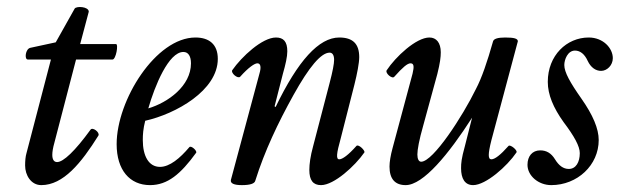

<svg xmlns="http://www.w3.org/2000/svg" viewBox="-20 -525 1801 558"><path d="M100 13C164 13 216 -51 266 -131C271 -140 249 -157 243 -148C198 -86 164 -54 146 -54C137 -54 132 -61 132 -75C132 -84 134 -96 138 -110L201 -352H307C317 -352 325 -397 317 -397H213L238 -491C238 -506 202 -508 197 -500L142 -402L68 -386C54 -383 50 -352 61 -352H128L57 -80C54 -70 53 -57 53 -44C53 -16 70 13 100 13Z M416 13C467 13 505 -19 550 -81C554 -86 535 -104 530 -97C503 -65 473 -40 445 -40C412 -40 395 -72 395 -118C395 -134 396 -150 402 -174C491 -194 613 -262 613 -354C613 -396 588 -416 548 -416C433 -416 319 -234 319 -106C319 -31 357 13 416 13ZM411 -210C430 -276 470 -374 513 -374C527 -374 535 -362 535 -341C535 -275 468 -227 411 -210Z M683 13C706 13 720 9 722 0C749 -86 788 -168 833 -249C878 -330 913 -372 938 -372C946 -372 951 -365 951 -351C951 -340 947 -318 938 -284L890 -100C882 -71 879 -48 879 -31C879 -1 890 13 913 13C951 13 1012 -43 1039 -82C1042 -87 1022 -107 1016 -101C992 -74 975 -62 966 -62C956 -62 958 -79 970 -122L1010 -279C1018 -311 1024 -342 1024 -359C1024 -398 1005 -416 966 -416C907 -416 846 -349 781 -214L778 -216L802 -310C810 -338 815 -360 815 -376C815 -404 804 -416 782 -416C742 -416 682 -360 655 -321C650 -313 671 -295 678 -302C702 -329 720 -341 728 -341C737 -341 740 -331 734 -311L651 -2C649 8 660 13 683 13Z M1159 13C1210 13 1284 -77 1352 -183L1331 -100C1321 -64 1320 -51 1320 -36C1320 -6 1331 13 1355 13C1392 13 1454 -42 1481 -82C1485 -88 1463 -106 1458 -101C1434 -74 1418 -62 1408 -62C1398 -62 1398 -77 1408 -117L1485 -405C1485 -413 1474 -416 1448 -416C1426 -416 1415 -412 1413 -405C1396 -345 1380 -298 1363 -266C1325 -188 1239 -55 1204 -55C1197 -55 1193 -63 1193 -76C1193 -90 1198 -118 1210 -160L1251 -310C1259 -342 1261 -359 1261 -373C1261 -401 1248 -416 1228 -416C1189 -416 1129 -359 1104 -321C1098 -313 1120 -294 1126 -302C1150 -329 1164 -341 1173 -341C1183 -341 1184 -332 1179 -311L1121 -95C1115 -73 1112 -54 1112 -41C1112 -5 1128 13 1159 13Z M1582 13C1658 13 1720 -45 1720 -118C1720 -151 1703 -191 1670 -238C1637 -285 1620 -315 1620 -336C1620 -352 1630 -378 1651 -378C1666 -378 1679 -368 1688 -348C1697 -329 1711 -319 1727 -319C1744 -319 1761 -335 1761 -356C1761 -385 1733 -416 1691 -416C1627 -416 1572 -364 1572 -287C1572 -250 1588 -212 1618 -170C1649 -129 1665 -100 1665 -80C1665 -54 1654 -34 1633 -34C1617 -34 1604 -44 1593 -62C1582 -80 1568 -88 1550 -88C1527 -88 1513 -71 1513 -46C1513 -14 1545 13 1582 13Z"/></svg>

Font: Junicode Two Beta SemiCondensed Medium
Style: Italic
Weight: 500
Width: 4
Italic angle: -10°
Version: Version 1.063